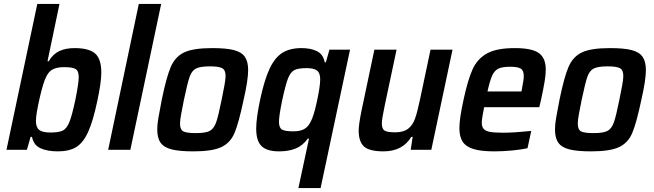

<svg xmlns="http://www.w3.org/2000/svg" viewBox="-20 -763 3331 978"><path d="M143 -66H136L117 0H13L170 -743H283L222 -451H228Q250 -488 282.5 -503Q315 -518 360 -518Q433 -518 464.5 -490.5Q496 -463 496 -393Q496 -344 476 -250Q454 -146 429 -91Q404 -36 368.5 -14Q333 8 275 8Q221 8 186 -8Q151 -24 143 -66ZM364 -255Q381 -340 381 -370Q381 -402 365 -411.5Q349 -421 306 -421Q272 -421 250.5 -410.5Q229 -400 217 -375Q201 -347 182 -263.5Q163 -180 163 -147Q163 -115 179.5 -101.5Q196 -88 236 -88Q280 -88 300 -98Q320 -108 333.5 -141.5Q347 -175 364 -255Z M531 0 687 -743H801L644 0Z M781 -104Q781 -129 786.5 -161Q792 -193 804 -255Q828 -372 850.5 -423.5Q873 -475 919 -496.5Q965 -518 1061 -518Q1132 -518 1171 -508Q1210 -498 1227 -474Q1244 -450 1244 -406Q1244 -355 1221 -255Q1196 -136 1174.5 -85.5Q1153 -35 1107 -13.5Q1061 8 965 8Q894 8 854.5 -2Q815 -12 798 -36Q781 -60 781 -104ZM1109 -255Q1117 -295 1123 -327Q1129 -359 1129 -376Q1129 -406 1112 -415.5Q1095 -425 1049 -425Q1000 -425 978.5 -414Q957 -403 946 -372Q935 -341 917 -255Q909 -215 903 -183Q897 -151 897 -133Q897 -103 913.5 -94Q930 -85 977 -85Q1027 -85 1048 -96Q1069 -107 1080.5 -138.5Q1092 -170 1109 -255Z M1554 -57H1548Q1522 -21 1486 -6.5Q1450 8 1402 8Q1340 8 1312.5 -18.5Q1285 -45 1285 -108Q1285 -160 1305 -255Q1327 -358 1354 -414.5Q1381 -471 1419 -494.5Q1457 -518 1516 -518Q1562 -518 1594 -502.5Q1626 -487 1634 -446H1640L1658 -510H1763L1613 195H1500ZM1562 -142Q1578 -170 1594.5 -247Q1611 -324 1611 -359Q1611 -391 1595 -403.5Q1579 -416 1542 -416Q1499 -416 1479.5 -406Q1460 -396 1447.5 -364.5Q1435 -333 1418 -255Q1401 -173 1401 -143Q1401 -112 1416.5 -103Q1432 -94 1474 -94Q1508 -94 1528.5 -105Q1549 -116 1562 -142Z M1807 -98Q1807 -127 1821 -197L1887 -510H2000L1940 -227Q1925 -157 1925 -134Q1925 -106 1939.5 -97.5Q1954 -89 1993 -89Q2035 -89 2058.5 -107Q2082 -125 2094 -158.5Q2106 -192 2120 -259L2173 -510H2285L2177 0H2072L2082 -66H2075Q2031 8 1933 8Q1862 8 1834.5 -16.5Q1807 -41 1807 -98Z M2320 -110Q2320 -159 2341 -254Q2363 -357 2387.5 -410.5Q2412 -464 2461 -491Q2510 -518 2602 -518Q2690 -518 2725 -492.5Q2760 -467 2760 -409Q2760 -382 2754 -346.5Q2748 -311 2736 -255L2727 -217H2446Q2434 -157 2434 -139Q2434 -117 2444 -106Q2454 -95 2477 -91Q2500 -87 2544 -87Q2598 -87 2686 -96L2667 -8Q2636 -1 2588.5 3.5Q2541 8 2498 8Q2430 8 2391.5 -4Q2353 -16 2336.5 -41.5Q2320 -67 2320 -110ZM2636 -297 2638 -307Q2648 -357 2648 -375Q2648 -404 2632.5 -413.5Q2617 -423 2579 -423Q2539 -423 2519 -413.5Q2499 -404 2487.5 -379Q2476 -354 2463 -297Z M2807 -104Q2807 -129 2812.5 -161Q2818 -193 2830 -255Q2854 -372 2876.5 -423.5Q2899 -475 2945 -496.5Q2991 -518 3087 -518Q3158 -518 3197 -508Q3236 -498 3253 -474Q3270 -450 3270 -406Q3270 -355 3247 -255Q3222 -136 3200.5 -85.5Q3179 -35 3133 -13.5Q3087 8 2991 8Q2920 8 2880.5 -2Q2841 -12 2824 -36Q2807 -60 2807 -104ZM3135 -255Q3143 -295 3149 -327Q3155 -359 3155 -376Q3155 -406 3138 -415.5Q3121 -425 3075 -425Q3026 -425 3004.5 -414Q2983 -403 2972 -372Q2961 -341 2943 -255Q2935 -215 2929 -183Q2923 -151 2923 -133Q2923 -103 2939.5 -94Q2956 -85 3003 -85Q3053 -85 3074 -96Q3095 -107 3106.5 -138.5Q3118 -170 3135 -255Z"/></svg>

Font: Saira Semi Condensed Medium
Style: Italic
Weight: 500
Width: 4
Italic angle: -12°
Designer: Hector Gatti with collaboration of the Omnibus-Type team
Foundry: Omnibus-Type
Version: Version 1.001; ttfautohint (v1.8)